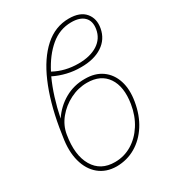

<svg xmlns="http://www.w3.org/2000/svg" viewBox="-186 -862 877 974"><g transform="rotate(-30 252.0 -374.5)"><path d="M288.1 -454.1Q348.1 -454.6 388.4 -425.8Q428.7 -397 445.3 -345.7Q461.9 -294.4 450.2 -226.6Q438 -154.3 403.8 -100.8Q369.6 -47.4 319.3 -18.1Q269 11.2 208 11.7Q147 11.2 106 -22.7Q64.9 -56.6 48.8 -116.7Q32.7 -176.8 45.9 -254.9L53.7 -305.7Q77.1 -442.9 121.1 -544.9Q165 -647 228 -703.4Q291 -759.8 371.1 -759.8Q436.5 -759.8 466.3 -724.4Q496.1 -689 486.3 -635.7Q475.6 -577.6 427 -545.9Q378.4 -514.2 302.7 -514.6Q261.7 -514.2 221.9 -523.7Q182.1 -533.2 147.9 -550.3Q127 -504.9 110.4 -451.9Q93.8 -398.9 82 -340.8Q117.7 -394 171.1 -424.3Q224.6 -454.6 288.1 -454.1ZM288.1 -431.6Q236.3 -431.6 189 -407.7Q141.6 -383.8 108.9 -343.8Q76.2 -303.7 68.4 -254.9Q49.8 -143.6 88.9 -77.4Q127.9 -11.2 211.9 -11.7Q265.1 -11.7 310.3 -38.8Q355.5 -65.9 386.5 -114.5Q417.5 -163.1 427.7 -226.6Q442.9 -321.3 405.5 -376.5Q368.2 -431.6 288.1 -431.6ZM158.7 -571.8Q222.2 -537.1 300.8 -537.1Q369.6 -537.1 413.1 -564.9Q456.5 -592.8 464.8 -643.6Q472.2 -688.5 447.3 -713.1Q422.4 -737.8 371.1 -737.3Q303.7 -736.8 250.5 -691.9Q197.3 -647 158.7 -571.8Z"/></g></svg>

Font: Inter Display Thin
Style: Italic
Weight: 100
Italic angle: -9.39999°
Designer: Rasmus Andersson
Foundry: rsms
Version: Version 4.000;git-a52131595